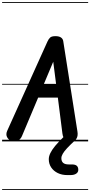

<svg xmlns="http://www.w3.org/2000/svg" viewBox="-25 -1349 861 1832"><path d="M82.5 -4.5Q55 -15.5 42 -41.8Q29 -68 44 -101.5L427.5 -952Q439.5 -978.5 454 -991.2Q468.5 -1004 504.5 -1004Q537 -1004 556 -991.8Q575 -979.5 578.5 -956L714 -93.5Q720.5 -54 705.5 -27.8Q690.5 -1.5 658 0Q621 2 598.5 -15.2Q576 -32.5 570.5 -75.5L527 -417.5H339L184.5 -50.5Q170.5 -16.5 139.8 -5.8Q109 5 82.5 -4.5ZM391 -541H511L483 -760ZM82.5 -4.5Q55 -15.5 42 -41.8Q29 -68 44 -101.5L427.5 -952Q439.5 -978.5 454 -991.2Q468.5 -1004 504.5 -1004Q537 -1004 556 -991.8Q575 -979.5 578.5 -956L714 -93.5Q720.5 -54 705.5 -27.8Q690.5 -1.5 658 0Q621 2 598.5 -15.2Q576 -32.5 570.5 -75.5L527 -417.5H339L184.5 -50.5Q170.5 -16.5 139.8 -5.8Q109 5 82.5 -4.5ZM391 -541H511L483 -760ZM616.5 321.5Q565.5 321.5 525.8 302Q486 282.5 463.2 248.2Q440.5 214 440.5 170Q440.5 143.5 455 112.8Q469.5 82 500.5 44.2Q531.5 6.5 580.5 -41Q595 -55 611 -61.2Q627 -67.5 648 -67.5Q669 -67.5 686.5 -56.2Q704 -45 704 -31.5Q704 -21 692.5 -10.5Q645 32.5 616 63.8Q587 95 573.8 118.2Q560.5 141.5 560.5 160Q560.5 190.5 577.8 205.2Q595 220 631 220H660.5Q692.5 220 707.2 232.5Q722 245 722 271.5Q722 294.5 702 308Q682 321.5 648 321.5ZM-5 455H816V463H-5ZM-5 -16H816V0H-5ZM-5 -549H816V-541H-5ZM-5 -1329H816V-1321H-5Z"/></svg>

Font: Edu SA Dotted Guide
Style: Regular
Weight: 400
Designer: Tina and Corey Anderson, Eben Sorkin, Mirko Velimirovic
Foundry: Google for Education
Version: Version 2.000